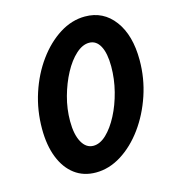

<svg xmlns="http://www.w3.org/2000/svg" viewBox="-100 -720 725 816"><g transform="rotate(-15 262.5 -312.5)"><path d="M222.9 13.9Q168.8 13.9 129.9 -15.3Q91 -44.4 69.8 -97.9Q48.6 -151.4 48.6 -224.3Q48.6 -305.6 72.9 -379.9Q97.2 -454.2 139.6 -512.5Q181.9 -570.8 235.8 -604.9Q289.6 -638.9 347.9 -638.9Q428.5 -638.9 476.7 -574.3Q525 -509.7 525 -400Q525 -320.1 500 -245.8Q475 -171.5 432.3 -112.8Q389.6 -54.2 335.4 -20.1Q281.2 13.9 222.9 13.9ZM241.7 -98.6Q270.8 -98.6 299 -125.3Q327.1 -152.1 350.3 -196.5Q373.6 -241 387.5 -295.5Q401.4 -350 401.4 -404.9Q401.4 -463.2 384.4 -494.8Q367.4 -526.4 336.1 -526.4Q306.9 -526.4 277.8 -500Q248.6 -473.6 225 -429.5Q201.4 -385.4 186.8 -332.3Q172.2 -279.2 172.2 -225Q172.2 -166 191 -132.3Q209.7 -98.6 241.7 -98.6Z"/></g></svg>

Font: Afacad
Style: Italic
Weight: 400
Italic angle: -14°
Designer: Kristian Moeller
Foundry: Dicotype
Version: Version 1.000